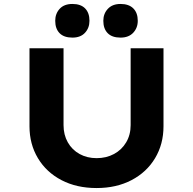

<svg xmlns="http://www.w3.org/2000/svg" viewBox="-20 -944 975 970"><path d="M468 6Q367 6 290.5 -34Q214 -74 171.5 -145Q129 -216 129 -306V-700H301V-312Q301 -263 322.5 -225Q344 -187 382 -166Q420 -145 468 -145Q517 -145 556 -166Q595 -187 617.5 -225Q640 -263 640 -312V-700H806V-306Q806 -216 763.5 -145Q721 -74 644.5 -34Q568 6 468 6ZM589 -754Q546 -754 524 -776.5Q502 -799 502 -839Q502 -875 525 -899.5Q548 -924 589 -924Q631 -924 653.5 -901.5Q676 -879 676 -839Q676 -803 653 -778.5Q630 -754 589 -754ZM346 -754Q303 -754 281 -776.5Q259 -799 259 -839Q259 -875 281.5 -899.5Q304 -924 346 -924Q388 -924 410 -901.5Q432 -879 432 -839Q432 -803 409.5 -778.5Q387 -754 346 -754Z"/></svg>

Font: Lexend Giga
Style: Bold
Weight: 700
Version: Version 1.007